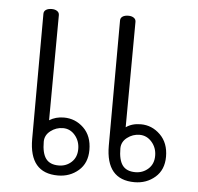

<svg xmlns="http://www.w3.org/2000/svg" viewBox="-46 -622 691 669"><g transform="rotate(5 300.0 -287.0)"><path d="M282 -97Q282 -51 252 -25Q222 1 180 1Q80 1 80 -118L81 -556Q81 -565 88.5 -570Q96 -575 109 -575Q120 -575 127.5 -570Q135 -565 135 -556L133 -188Q155 -202 184 -202Q224 -202 253 -174Q282 -146 282 -97ZM550 -97Q550 -51 520 -25Q490 1 448 1Q348 1 348 -118L349 -556Q349 -565 356.5 -570Q364 -575 377 -575Q388 -575 395.5 -570Q403 -565 403 -556L401 -187Q422 -202 453 -202Q492 -202 521 -173.5Q550 -145 550 -97ZM243 -97Q243 -125 226 -145Q209 -165 184 -165Q160 -165 140.5 -150Q121 -135 121 -112Q121 -72 135 -53Q149 -34 180 -34Q206 -34 224.5 -51Q243 -68 243 -97ZM512 -97Q512 -125 494.5 -145Q477 -165 452 -165Q428 -165 408.5 -150Q389 -135 389 -112Q389 -72 403 -53Q417 -34 448 -34Q474 -34 493 -51Q512 -68 512 -97Z"/></g></svg>

Font: Mali Light
Style: Regular
Weight: 300
Designer: Kitiyaporn Chalermlarp | Katatrad Aksorn Co.,Ltd.
Foundry: Cadson Demak Co.,Ltd.
Version: Version 1.000; ttfautohint (v1.6)